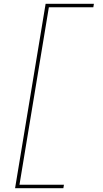

<svg xmlns="http://www.w3.org/2000/svg" viewBox="-20 -843 540 1006"><path d="M59 143 219 -823H472L469 -805H236L82 125H315L312 143Z"/></svg>

Font: Iosevka Term Curly Th Obl
Style: Regular
Weight: 100
Italic angle: -9°
Designer: Belleve Invis
Foundry: Belleve Invis
Version: Version 32.3.0